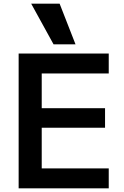

<svg xmlns="http://www.w3.org/2000/svg" viewBox="-20 -1020 674 1040"><path d="M81 0V-730H569V-622H206V-434H549V-328H206V-108H569V0ZM270 -780 149 -1000H303L389 -780Z"/></svg>

Font: M PLUS 1 Thin SemiBold
Style: Regular
Weight: 600
Version: Version 1.001